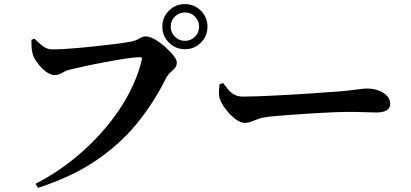

<svg xmlns="http://www.w3.org/2000/svg" viewBox="-20 -867 2010 940"><path d="M774.8 -736.6Q774.8 -782.5 807.1 -814.7Q839.5 -846.9 885.4 -846.9Q931.3 -846.9 963.5 -814.7Q995.7 -782.5 995.7 -736.6Q995.7 -690.7 963.5 -658.4Q931.3 -626.1 885.4 -626.1Q839.5 -626.1 807.1 -658.4Q774.8 -690.7 774.8 -736.6ZM815.8 -736.6Q815.8 -707.8 836.2 -687.4Q856.6 -667 885.4 -667Q914.6 -667 934.7 -687.4Q954.7 -707.8 954.7 -736.6Q954.7 -765.9 934.7 -785.9Q914.6 -806 885.4 -806Q856.6 -806 836.2 -785.9Q815.8 -765.9 815.8 -736.6ZM238 -625.2Q258 -625.2 290.3 -626.9Q322.5 -628.7 361.6 -632.1Q400.7 -635.5 441 -639.9Q481.4 -644.3 518.2 -648.6Q554.9 -652.9 582.8 -657Q610.7 -661.1 623.9 -663.9Q644.8 -668.8 655 -674.4Q665.1 -680 673.2 -684.4Q681.2 -688.7 694.5 -688.7Q712.3 -688.7 737.6 -674.4Q762.9 -660.1 787.5 -638.5Q812.1 -616.9 828.9 -595.8Q845.7 -574.7 845.7 -561.3Q845.7 -544.6 835.8 -533.4Q825.8 -522.3 813.6 -511.5Q801.3 -500.8 792.8 -484.5Q732.9 -362.9 648.6 -260.4Q564.3 -157.8 446.2 -78.7Q328.1 0.5 165.7 52.7L154 33.1Q256.7 -20.2 343.6 -90.9Q430.6 -161.6 498.3 -242.6Q566 -323.5 610.9 -408.4Q655.8 -493.3 674.3 -575.3Q676.1 -582 673.4 -584.5Q670.7 -587 665.4 -587Q648.6 -587 620.8 -583.6Q593.1 -580.3 558.8 -574.3Q524.5 -568.4 488.6 -561.8Q452.7 -555.2 419.7 -548.2Q386.7 -541.2 360.4 -535.1Q334.1 -529.1 320.1 -525.3Q302.5 -521.3 284.4 -510.4Q266.4 -499.4 248.7 -499.4Q226.5 -499.4 203.4 -517.3Q180.4 -535.3 162.7 -559.5Q145.1 -583.7 140.1 -602.5Q135.3 -621.4 134.5 -636.9Q133.7 -652.4 133.9 -672L148.3 -677.8Q169 -657.1 189.8 -641.2Q210.5 -625.2 238 -625.2Z M1072 -460.6Q1086.8 -440.9 1099.6 -425.9Q1112.4 -410.9 1129.3 -402.5Q1146.2 -394.1 1172.2 -394.1Q1199 -394.1 1239.7 -395.6Q1280.3 -397.1 1327.9 -399.4Q1375.5 -401.6 1424.2 -404.6Q1472.9 -407.6 1516.8 -410.6Q1560.6 -413.6 1593.5 -416.1Q1626.5 -418.6 1641.6 -419.4Q1691.6 -423.8 1725.7 -428.7Q1759.9 -433.5 1778.2 -433.5Q1808.5 -433.5 1833.9 -423.8Q1859.3 -414.1 1874.8 -397.6Q1890.3 -381.1 1890.3 -359.1Q1890.3 -337.5 1873 -326.9Q1855.7 -316.4 1823.9 -316.4Q1794.6 -316.4 1763.1 -317.8Q1731.7 -319.2 1678.5 -319.2Q1655.7 -319.2 1618.3 -317.7Q1580.9 -316.2 1535.7 -313.5Q1490.6 -310.9 1446 -307.8Q1401.5 -304.6 1363.3 -301.6Q1325.1 -298.6 1302.4 -296.4Q1266.4 -292.6 1246.1 -285.3Q1225.7 -278.1 1211 -271.8Q1196.2 -265.5 1177.4 -265.5Q1157.6 -265.5 1133.3 -283.7Q1108.9 -301.9 1088.1 -328.2Q1067.3 -354.6 1057.6 -378.8Q1051.2 -396.2 1051.9 -416.6Q1052.7 -436.9 1055.1 -455Z"/></svg>

Font: Noto Serif TC
Style: Regular
Weight: 200
Designer: Ryoko NISHIZUKA 西塚涼子 (kana & ideographs); Frank Grießhammer (Latin, Greek & Cyrillic); Wenlong ZHANG 张文龙 (bopomofo); San
Foundry: Adobe
Version: Version 2.001;hotconv 1.1.0;makeotfexe 2.6.0